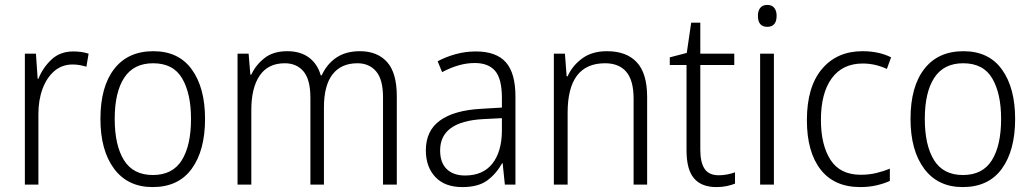

<svg xmlns="http://www.w3.org/2000/svg" viewBox="-20 -750 4196 780"><path d="M278 -541Q312 -541 340 -532L331 -479Q318 -483 304 -485.5Q290 -488 275 -488Q232 -488 201 -461.5Q170 -435 153 -389.5Q136 -344 136 -287V0H81V-532H126L133 -430H136Q154 -475 189 -508Q224 -541 278 -541Z M813 -267Q813 -139 759 -64.5Q705 10 600 10Q499 10 443.5 -64.5Q388 -139 388 -267Q388 -398 444 -470Q500 -542 603 -542Q706 -542 759.5 -467.5Q813 -393 813 -267ZM446 -267Q446 -160 483.5 -99.5Q521 -39 601 -39Q681 -39 718.5 -99Q756 -159 756 -267Q756 -370 720 -431.5Q684 -493 602 -493Q523 -493 484.5 -434Q446 -375 446 -267Z M1442 -542Q1513 -542 1552.5 -498Q1592 -454 1592 -359V0H1536V-355Q1536 -427 1508 -460Q1480 -493 1432 -493Q1366 -493 1331 -448Q1296 -403 1296 -313V0H1241V-352Q1241 -427 1213 -460Q1185 -493 1137 -493Q1069 -493 1035 -443Q1001 -393 1001 -304V0H945V-532H990L997 -447H1001Q1019 -486 1054.5 -514Q1090 -542 1147 -542Q1201 -542 1235.5 -516Q1270 -490 1283 -444H1287Q1308 -490 1346.5 -516Q1385 -542 1442 -542Z M1913 -541Q1996 -541 2035 -497Q2074 -453 2074 -358V0H2031L2022 -87H2020Q1996 -44 1959.5 -17Q1923 10 1858 10Q1787 10 1748.5 -31Q1710 -72 1710 -139Q1710 -219 1767.5 -260.5Q1825 -302 1935 -308L2019 -313V-352Q2019 -430 1991.5 -462Q1964 -494 1909 -494Q1876 -494 1843 -484.5Q1810 -475 1776 -457L1758 -501Q1791 -519 1831 -530Q1871 -541 1913 -541ZM1941 -266Q1768 -256 1768 -139Q1768 -89 1795 -63Q1822 -37 1869 -37Q1942 -37 1980 -85Q2018 -133 2019 -217V-270Z M2446 -542Q2525 -542 2567 -497Q2609 -452 2609 -356V0H2554V-349Q2554 -423 2524.5 -458Q2495 -493 2438 -493Q2286 -493 2286 -292V0H2230V-532H2275L2282 -440H2286Q2305 -483 2345 -512.5Q2385 -542 2446 -542Z M2900 -38Q2918 -38 2935.5 -41.5Q2953 -45 2966 -50V-4Q2951 2 2932 6Q2913 10 2890 10Q2830 10 2799.5 -25.5Q2769 -61 2769 -139V-486H2701V-517L2770 -535L2788 -658H2825V-532H2963V-486H2825V-141Q2825 -90 2842.5 -64Q2860 -38 2900 -38Z M3097 -730Q3116 -730 3125.5 -718Q3135 -706 3135 -686Q3135 -641 3097 -641Q3059 -641 3059 -686Q3059 -706 3068.5 -718Q3078 -730 3097 -730ZM3124 -532V0H3068V-532Z M3475 10Q3369 10 3313.5 -61.5Q3258 -133 3258 -262Q3258 -397 3319 -469.5Q3380 -542 3484 -542Q3518 -542 3547.5 -535.5Q3577 -529 3600 -517L3583 -470Q3535 -492 3485 -492Q3403 -492 3359 -432Q3315 -372 3315 -263Q3315 -161 3354 -100.5Q3393 -40 3477 -40Q3510 -40 3539.5 -47Q3569 -54 3595 -65V-15Q3571 -4 3540.5 3Q3510 10 3475 10Z M4104 -267Q4104 -139 4050 -64.5Q3996 10 3891 10Q3790 10 3734.5 -64.5Q3679 -139 3679 -267Q3679 -398 3735 -470Q3791 -542 3894 -542Q3997 -542 4050.5 -467.5Q4104 -393 4104 -267ZM3737 -267Q3737 -160 3774.5 -99.5Q3812 -39 3892 -39Q3972 -39 4009.5 -99Q4047 -159 4047 -267Q4047 -370 4011 -431.5Q3975 -493 3893 -493Q3814 -493 3775.5 -434Q3737 -375 3737 -267Z"/></svg>

Font: Noto Sans Georgian SemiCondensed Light
Style: Regular
Weight: 300
Width: 4
Designer: Monotype Design Team, Akaki Razmadze
Foundry: Google LLC
Version: Version 2.005; ttfautohint (v1.8.4.7-5d5b)